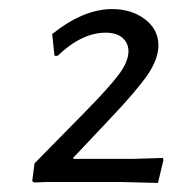

<svg xmlns="http://www.w3.org/2000/svg" viewBox="-20 -724 388 423"><path d="M227 -704Q270 -704 299.5 -681.5Q329 -659 329 -624Q329 -594 305 -559Q281 -524 223 -463L141 -376L142 -374H273L339 -376L340 -371L328 -321L249 -323H82L55 -322L51 -325L56 -364L169 -479Q220 -531 241.5 -559.5Q263 -588 263 -611Q263 -629 250 -640.5Q237 -652 213 -652Q160 -652 107 -601H100L95 -649Q164 -704 227 -704Z"/></svg>

Font: Alegreya Sans
Style: Italic
Weight: 400
Italic angle: -7°
Designer: Juan Pablo del Peral
Foundry: Huerta Tipografica
Version: Version 2.007